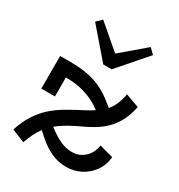

<svg xmlns="http://www.w3.org/2000/svg" viewBox="-183 -889 956 1025"><g transform="rotate(30 295.0 -376.0)"><path d="M464 -484 547 -454Q536 -399 515 -360.5Q494 -322 465.5 -294.5Q437 -267 401.5 -246.5Q366 -226 324 -207Q273 -183 233.5 -156Q194 -129 164 -89.5Q134 -50 112 14L32 -18Q51 -77 78.5 -119Q106 -161 138.5 -190Q171 -219 206 -240Q241 -261 275 -279Q312 -298 342.5 -315.5Q373 -333 397.5 -354Q422 -375 438.5 -406Q455 -437 464 -484ZM376 14Q328 14 287.5 -3.5Q247 -21 209.5 -52Q172 -83 133 -124L164 -175Q218 -126 266.5 -98Q315 -70 362 -70Q406 -70 438.5 -99.5Q471 -129 478 -177L563 -154Q558 -102 530 -64Q502 -26 461.5 -6Q421 14 376 14ZM52 -282V-483H116Q177 -483 222 -474Q267 -465 303 -448.5Q339 -432 371.5 -407.5Q404 -383 441 -352L402 -297Q377 -317 351 -335.5Q325 -354 294 -368Q263 -382 224.5 -390.5Q186 -399 136 -399V-282ZM447 -766 479 -735 326 -559H274L122 -735L154 -766L300 -641Z"/></g></svg>

Font: BioRhyme
Style: Regular
Weight: 400
Designer: Aoife Mooney
Foundry: Aoife Mooney Type
Version: Version 1.600;gftools[0.9.33]